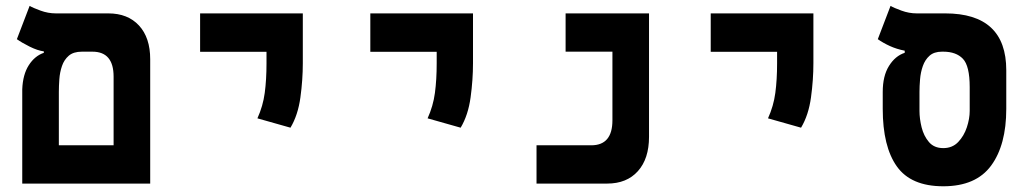

<svg xmlns="http://www.w3.org/2000/svg" viewBox="-20 -632 3556 661"><path d="M56.6 0V-324.7Q58.6 -375.5 79.1 -407.5Q99.6 -439.5 130.9 -450.2V-455.1Q109.4 -458 82.3 -471.4Q55.2 -484.9 38.1 -497.1L82 -611.8Q93.3 -605 119.4 -595.5Q145.5 -585.9 172.4 -585.9H353Q419.9 -585.9 458.5 -544.2Q497.1 -502.4 497.1 -428.2V0ZM261.7 -454.1Q232.9 -454.1 216.8 -440.2Q200.7 -426.3 193.4 -404.8Q186 -383.3 184.3 -359.4Q182.6 -335.4 182.6 -315.4V-131.8H371.1V-368.2Q371.1 -454.1 298.3 -454.1Z M980 -192.4 866.2 -224.6Q885.3 -266.6 891.4 -312Q897.5 -357.4 897.5 -414.1V-453.6H668.9V-585.9H1022.5V-414.1Q1022.5 -357.4 1014.2 -296.6Q1005.9 -235.8 980 -192.4Z M1565.9 -192.4 1452.1 -224.6Q1471.2 -266.6 1477.3 -312Q1483.4 -357.4 1483.4 -414.1V-453.6H1254.9V-585.9H1608.4V-414.1Q1608.4 -357.4 1600.1 -296.6Q1591.8 -235.8 1565.9 -192.4Z M1827.1 0V-131.8H2015.6Q2088.4 -131.8 2088.4 -217.8V-454.1H1927.2V-585.9H2214.4V-161.1Q2214.4 -85.4 2176 -42.7Q2137.7 0 2070.3 0Z M2737.8 -192.4 2624 -224.6Q2643.1 -266.6 2649.2 -312Q2655.3 -357.4 2655.3 -414.1V-453.6H2426.8V-585.9H2780.3V-414.1Q2780.3 -357.4 2772 -296.6Q2763.7 -235.8 2737.8 -192.4Z M3227.5 9.3Q3116.2 9.3 3067.6 -59.1Q3019 -127.4 3019 -257.3V-315.4Q3019 -370.6 3040.5 -405Q3062 -439.5 3094.7 -450.2V-457.5Q3066.9 -462.9 3043.5 -473.6Q3020 -484.4 3002 -497.1L3045.9 -611.8Q3057.1 -605 3083.3 -595.5Q3109.4 -585.9 3136.2 -585.9H3233.9Q3444.3 -585.9 3444.3 -390.1V-257.3Q3444.3 -132.8 3392.1 -61.8Q3339.8 9.3 3227.5 9.3ZM3227.5 -122.1Q3258.8 -122.1 3278.8 -143.1Q3298.8 -164.1 3308.6 -193.8Q3318.4 -223.6 3318.4 -250V-332Q3318.4 -405.3 3294.9 -429.7Q3271.5 -454.1 3227.5 -454.1H3222.7Q3195.8 -454.1 3180.2 -440.2Q3164.6 -426.3 3157 -404.5Q3149.4 -382.8 3147.5 -358.9Q3145.5 -335 3145.5 -315.4V-250Q3145.5 -223.6 3152.8 -193.8Q3160.2 -164.1 3178 -143.1Q3195.8 -122.1 3227.5 -122.1Z"/></svg>

Font: Cascadia Code PL
Style: Bold
Weight: 700
Monospace: yes
Designer: Aaron Bell
Foundry: Saja Typeworks
Version: Version 2404.023; ttfautohint (v1.8.4)